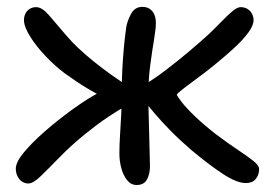

<svg xmlns="http://www.w3.org/2000/svg" viewBox="-20 -526 784 559"><path d="M696.2 7Q669.2 7 628.5 -19.9Q587.8 -46.8 537.8 -88.6Q503.6 -118 477.1 -144.9Q450.6 -171.8 430.5 -195.5Q410.4 -219.2 395.6 -237.6Q392.8 -241.8 390.1 -247.3Q387.4 -252.8 387.4 -259Q387.4 -264.6 391.1 -270Q394.8 -275.4 399.4 -278.8Q427.8 -295.4 463.4 -322.5Q499 -349.6 533.3 -378.7Q567.6 -407.8 589.4 -428Q609 -446.8 626 -464.4Q643 -482 657 -493.6Q671 -505.2 680.2 -505.2Q692.6 -505.2 701.1 -499.6Q709.6 -494 713.9 -485.4Q718.2 -476.8 718.2 -467.6Q718.2 -451.6 702.9 -431Q687.6 -410.4 663.5 -388Q639.4 -365.6 612 -343.2Q594.6 -328.6 574.3 -313.2Q554 -297.8 535.8 -284.4Q517.6 -271 506.3 -261.8Q495 -252.6 495 -250.6Q495 -247 509 -228.9Q523 -210.8 548.7 -186.3Q574.4 -161.8 607.6 -136Q644.6 -108.2 673.1 -89.3Q701.6 -70.4 718 -57.2Q734.4 -44 734.4 -34Q734.4 -16.8 724.6 -4.9Q714.8 7 696.2 7ZM62.6 8.2Q52 8.2 43.6 2.2Q35.2 -3.8 30.6 -13.7Q26 -23.6 26 -34.8Q26 -53.6 48.7 -81.3Q71.4 -109 108.7 -141.9Q146 -174.8 189.8 -206.6Q217.4 -226.4 236.6 -238.3Q255.8 -250.2 268.6 -256.5Q281.4 -262.8 288 -266.4L306.4 -232.2Q299.2 -234.4 280.6 -243.3Q262 -252.2 233.9 -268.9Q205.8 -285.6 169.2 -312Q141 -333 113.4 -361.9Q85.8 -390.8 67.8 -419.6Q49.8 -448.4 49.8 -467.4Q49.8 -477.4 53.8 -486Q57.8 -494.6 66.1 -499.9Q74.4 -505.2 85.2 -505.2Q102.4 -505.2 122.5 -481.8Q142.6 -458.4 173.1 -422.6Q203.6 -386.8 252.2 -347.6Q275.2 -329 304.7 -307.7Q334.2 -286.4 356.2 -274.4L354.2 -221.8Q325.2 -205.8 295.6 -186.1Q266 -166.4 233.2 -140Q188.2 -103.8 155.1 -69.8Q122 -35.8 99.3 -13.8Q76.6 8.2 62.6 8.2ZM377.8 12.6Q361.2 12.6 350 -1.5Q338.8 -15.6 333.2 -36.5Q327.6 -57.4 327.6 -78.4Q327.6 -103.6 329.4 -131.3Q331.2 -159 332.9 -192.5Q334.6 -226 334.6 -267Q334.6 -294 336.1 -323.3Q337.6 -352.6 340.3 -383.4Q343 -414.2 347.2 -444.2Q349.8 -463.4 361 -484.7Q372.2 -506 394.2 -506Q407.2 -506 416 -500Q424.8 -494 429.3 -483.7Q433.8 -473.4 433.8 -459Q433.8 -442.2 428.5 -410.8Q423.2 -379.4 417.4 -336Q411.6 -292.6 411.6 -239Q411.6 -228 412.6 -201.6Q413.6 -175.2 414.1 -144.1Q414.6 -113 415.6 -85.1Q416.6 -57.2 416.6 -42.2Q416.6 -19.8 408 -3.6Q399.4 12.6 377.8 12.6Z"/></svg>

Font: Shantell Sans Light
Style: Regular
Weight: 300
Designer: Stephen Nixon, Anya Danilova, Shantell Martin
Foundry: Arrow Type
Version: Version 1.011;[c5ecc13dd]